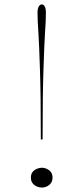

<svg xmlns="http://www.w3.org/2000/svg" viewBox="-20 -835 378 870"><path d="M170 -815Q178 -815 183 -805Q188 -795 188 -778Q188 -758 187 -736.5Q186 -715 184 -686.5Q182 -658 180.5 -617.5Q179 -577 177 -520.5Q175 -464 174 -386Q173 -308 173 -203H165Q165 -308 164 -386Q163 -464 161 -521Q159 -578 157.5 -618.5Q156 -659 154 -687.5Q152 -716 151 -737.5Q150 -759 150 -778Q150 -795 155.5 -805Q161 -815 170 -815ZM170 -75Q181 -75 192 -70Q203 -65 210.5 -55.5Q218 -46 218 -30Q218 -15 210.5 -5Q203 5 192 10Q181 15 170 15Q159 15 147 10Q135 5 127.5 -5Q120 -15 120 -30Q120 -46 127.5 -55.5Q135 -65 147 -70Q159 -75 170 -75Z"/></svg>

Font: Kalnia Thin
Style: Regular
Weight: 250
Designer: Frida Medrano
Foundry: Frida Medrano
Version: Version 1.105